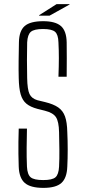

<svg xmlns="http://www.w3.org/2000/svg" viewBox="-20 -908 418 933"><path d="M191 5Q128 5 100.5 -19Q73 -43 71 -98Q70 -133 69.5 -161Q69 -189 69.5 -218Q70 -247 71 -283H111Q110 -234 109.5 -190.5Q109 -147 111 -98Q113 -60 129 -46.5Q145 -33 190 -33Q234 -33 249.5 -46.5Q265 -60 267 -98Q269 -135 268.5 -182Q268 -229 267 -266Q266 -317 252 -338.5Q238 -360 198 -370L162 -379Q128 -388 108.5 -404Q89 -420 80.5 -449.5Q72 -479 71 -529Q70 -567 70.5 -612Q71 -657 72 -703Q73 -758 100 -781.5Q127 -805 190 -805Q249 -805 276 -781.5Q303 -758 304 -702Q305 -630 304 -535H264Q266 -587 266 -626Q266 -665 264 -702Q263 -740 247.5 -753.5Q232 -767 189 -767Q146 -767 130 -753.5Q114 -740 112 -702Q111 -656 111 -615.5Q111 -575 112 -529Q113 -473 123.5 -451Q134 -429 162 -421L199 -412Q240 -402 263 -386Q286 -370 296 -342Q306 -314 307 -266Q309 -226 309 -181Q309 -136 307 -98Q305 -43 278.5 -19Q252 5 191 5ZM170 -832V-834L255 -888H318V-886L221 -832Z"/></svg>

Font: Big Shoulders Text Thin
Style: Regular
Weight: 100
Designer: Patric King
Foundry: XO Type Co
Version: Version 1.000; ttfautohint (v1.8.2)